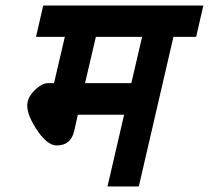

<svg xmlns="http://www.w3.org/2000/svg" viewBox="-20 -653 754 693"><path d="M80 -286Q85 -309 109 -331Q133 -353 154 -353H175L214 -520H110L136 -633H714L688 -520H606L481 20H368L428 -239H261L248 -181Q236 -128 185 -128Q149 -128 110 -189Q71 -250 80 -286ZM454 -353 493 -520H326L287 -353Z"/></svg>

Font: Miedinger
Style: Bold-Italic
Weight: 700
Italic angle: -13°
Version: Version 001.000